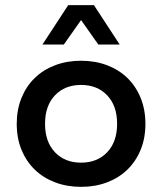

<svg xmlns="http://www.w3.org/2000/svg" viewBox="-20 -716 630 746"><path d="M295 10Q240 10 194 -7.5Q148 -25 115 -57Q82 -89 63.5 -134Q45 -179 45 -235Q45 -290 63.5 -335.5Q82 -381 115 -413Q148 -445 194 -462.5Q240 -480 295 -480Q350 -480 396 -462.5Q442 -445 475 -413Q508 -381 526.5 -335.5Q545 -290 545 -235Q545 -179 526.5 -134Q508 -89 475 -57Q442 -25 396 -7.5Q350 10 295 10ZM295 -84Q358 -84 396.5 -124.5Q435 -165 435 -235Q435 -305 396.5 -345.5Q358 -386 295 -386Q232 -386 193.5 -345.5Q155 -305 155 -235Q155 -165 193.5 -124.5Q232 -84 295 -84ZM362 -543 295 -638 228 -543H145L245 -696H345L445 -543Z"/></svg>

Font: Gantari SemiBold
Style: Regular
Weight: 600
Designer: Anugrah Pasau
Foundry: Lafontype
Version: Version 1.000; ttfautohint (v1.8.4)